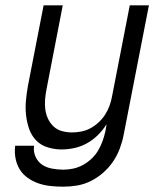

<svg xmlns="http://www.w3.org/2000/svg" viewBox="-20 -690 590 722"><path d="M218 12Q194 12 170 9.5Q146 7 124.5 -0.5Q103 -8 84.5 -21Q66 -34 54.5 -52.5Q43 -71 38.5 -94Q34 -117 37 -142H108Q105 -120 113.5 -101Q122 -82 138 -71Q154 -60 175.5 -56Q197 -52 218 -52Q237 -52 255.5 -56Q274 -60 291.5 -69.5Q309 -79 324 -93Q339 -107 349 -124Q359 -141 365.5 -159Q372 -177 376 -195L381 -223Q367 -201 348.5 -182.5Q330 -164 307.5 -151.5Q285 -139 260.5 -133.5Q236 -128 212 -128Q185 -128 159 -136Q133 -144 115.5 -162.5Q98 -181 89.5 -205.5Q81 -230 78 -257Q75 -284 77.5 -311.5Q80 -339 85 -367L144 -670H216L155 -355Q151 -335 149.5 -315.5Q148 -296 150.5 -277.5Q153 -259 161 -242.5Q169 -226 182 -214Q195 -202 213 -197Q231 -192 251 -192Q268 -192 286 -195.5Q304 -199 320.5 -208Q337 -217 351 -230Q365 -243 375 -258.5Q385 -274 391.5 -291.5Q398 -309 401 -326L468 -670H540L445 -183Q440 -157 430.5 -131.5Q421 -106 405.5 -83Q390 -60 368.5 -41Q347 -22 322 -9.5Q297 3 270.5 7.5Q244 12 218 12Z"/></svg>

Font: Lode Term
Style: Italic
Weight: 400
Italic angle: -11°
Monospace: yes
Designer: Belleve Invis
Foundry: Belleve Invis
Version: Version 29.2.0